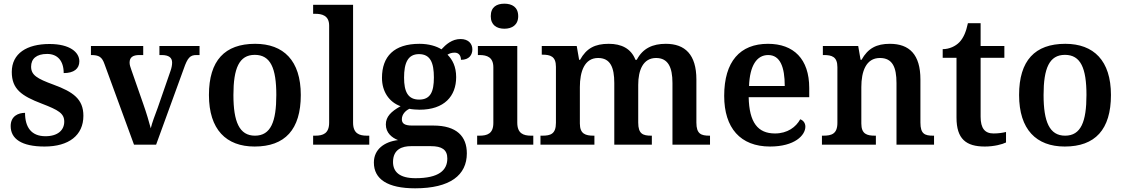

<svg xmlns="http://www.w3.org/2000/svg" viewBox="-20 -786 6106 1043"><path d="M222 10C354 10 433 -51 433 -157C433 -248 377 -287 271 -326C181 -359 149 -378 149 -424C149 -466 177 -493 236 -493C293 -493 326 -455 326 -389C382 -389 411 -413 411 -453C411 -502 360 -547 249 -547C126 -547 44 -496 44 -395C44 -302 97 -265 207 -223C298 -188 329 -170 329 -125C329 -80 295 -46 227 -46C150 -46 116 -95 116 -173C80 -173 38 -156 38 -101C38 -32 97 10 222 10Z M548 -437 708 0H828L978 -412C999 -473 1013 -487 1047 -487H1064V-536H846V-487H858C897 -487 915 -473 915 -446C915 -432 912 -417 906 -400L837 -201C823 -164 805 -116 799 -89C790 -123 775 -174 759 -219L693 -408C688 -422 684 -434 684 -446C684 -474 701 -487 737 -487H758V-536H474V-487C518 -487 534 -477 548 -437Z M1363 10C1528 10 1614 -82 1614 -270C1614 -457 1520 -548 1366 -548C1201 -548 1115 -457 1115 -270C1115 -82 1209 10 1363 10ZM1365 -49C1280 -49 1248 -125 1248 -270C1248 -415 1279 -488 1364 -488C1450 -488 1481 -415 1481 -270C1481 -125 1451 -49 1365 -49Z M1681 0H1986V-49H1973C1931 -49 1898 -61 1898 -120V-760H1681V-711H1693C1727 -711 1768 -703 1768 -647V-120C1768 -61 1735 -49 1693 -49H1681Z M2235 237C2426 237 2516 165 2516 47C2516 -45 2461 -104 2334 -104H2218C2177 -104 2163 -116 2163 -138C2163 -165 2183 -185 2204 -195C2217 -192 2244 -190 2259 -190C2394 -190 2458 -264 2458 -367C2458 -424 2438 -462 2411 -489C2422 -496 2434 -500 2450 -500C2472 -500 2484 -484 2484 -461C2529 -461 2546 -488 2546 -518C2546 -548 2525 -574 2482 -574C2435 -574 2402 -544 2378 -518C2352 -535 2309 -548 2259 -548C2120 -548 2055 -479 2055 -363C2055 -287 2095 -231 2156 -209C2104 -180 2076 -152 2076 -110C2076 -64 2109 -38 2142 -25C2068 -16 2011 25 2011 97C2011 187 2085 237 2235 237ZM2257 -245C2196 -245 2175 -288 2175 -364C2175 -443 2195 -492 2256 -492C2318 -492 2337 -445 2337 -365C2337 -287 2318 -245 2257 -245ZM2237 182C2151 182 2115 148 2115 94C2115 24 2166 8 2212 8H2321C2380 8 2410 27 2410 75C2410 139 2364 182 2237 182Z M2720 -630C2761 -630 2795 -650 2795 -698C2795 -748 2761 -766 2720 -766C2678 -766 2646 -748 2646 -698C2646 -650 2678 -630 2720 -630ZM2572 0H2877V-49H2865C2823 -49 2790 -61 2790 -120V-536H2576V-487H2585C2626 -487 2660 -475 2660 -420V-118C2660 -60 2627 -49 2585 -49H2572Z M2916 0H3209V-49H3205C3161 -49 3130 -58 3130 -115V-313C3130 -397 3155 -471 3229 -471C3295 -471 3317 -421 3317 -335V0H3521V-49H3518C3473 -49 3447 -58 3447 -120V-325C3447 -404 3473 -471 3544 -471C3609 -471 3633 -421 3633 -335V0H3837V-49H3834C3789 -49 3763 -58 3763 -120V-354C3763 -490 3701 -548 3597 -548C3526 -548 3472 -524 3439 -461H3432C3408 -523 3355 -548 3287 -548C3212 -548 3166 -524 3131 -461H3126L3113 -536H2923V-489H2926C2970 -489 3000 -480 3000 -423V-119C3000 -58 2971 -49 2926 -49H2916Z M4163 10C4297 10 4355 -51 4355 -98C4355 -119 4342 -133 4327 -138C4304 -96 4258 -61 4190 -61C4097 -61 4050 -120 4047 -258H4376V-308C4376 -466 4291 -548 4152 -548C4000 -548 3914 -452 3914 -265C3914 -91 4002 10 4163 10ZM4243 -319H4049C4053 -428 4090 -487 4153 -487C4218 -487 4243 -422 4243 -319Z M4445 0H4738V-49H4733C4689 -49 4659 -58 4659 -115V-313C4659 -397 4684 -471 4760 -471C4828 -471 4850 -421 4850 -335V0H5054V-49H5049C5004 -49 4980 -58 4980 -120V-354C4980 -490 4920 -548 4814 -548C4742 -548 4695 -524 4660 -461H4655L4642 -536H4450V-487H4455C4499 -487 4529 -478 4529 -421V-119C4529 -58 4497 -49 4452 -49H4445Z M5330 10C5380 10 5425 -2 5445 -12V-69C5424 -64 5402 -61 5377 -61C5330 -61 5307 -89 5307 -152V-472H5436V-536H5307V-660H5238C5228 -612 5213 -579 5192 -557C5171 -535 5137 -519 5101 -519V-472H5176V-147C5176 -31 5228 10 5330 10Z M5764 10C5929 10 6015 -82 6015 -270C6015 -457 5921 -548 5767 -548C5602 -548 5516 -457 5516 -270C5516 -82 5610 10 5764 10ZM5766 -49C5681 -49 5649 -125 5649 -270C5649 -415 5680 -488 5765 -488C5851 -488 5882 -415 5882 -270C5882 -125 5852 -49 5766 -49Z"/></svg>

Font: Noto Serif Sinhala SemiBold
Style: Regular
Weight: 600
Designer: Jelle Bosma - Monotype Design Team
Foundry: Monotype Imaging Inc.
Version: Version 2.007